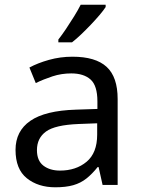

<svg xmlns="http://www.w3.org/2000/svg" viewBox="-20 -786 601 816"><path d="M288 -545Q386 -545 433 -502Q480 -459 480 -365V0H416L399 -76H395Q372 -47 347.5 -27.5Q323 -8 291.5 1Q260 10 215 10Q142 10 94 -28.5Q46 -67 46 -149Q46 -229 109 -272.5Q172 -316 303 -320L394 -323V-355Q394 -422 365 -448Q336 -474 283 -474Q241 -474 203 -461.5Q165 -449 132 -433L105 -499Q140 -518 188 -531.5Q236 -545 288 -545ZM314 -259Q214 -255 175.5 -227Q137 -199 137 -148Q137 -103 164.5 -82Q192 -61 235 -61Q303 -61 348 -98.5Q393 -136 393 -214V-262ZM429 -756Q420 -742 403 -722Q386 -702 365.5 -680.5Q345 -659 324.5 -639.5Q304 -620 286 -606H228V-618Q243 -637 260.5 -663Q278 -689 295 -716.5Q312 -744 323 -766H429Z"/></svg>

Font: Noto Sans Meetei Mayek
Style: Regular
Weight: 400
Designer: Monotype Design Team and Neelakash Kshetrimayum
Foundry: Monotype Imaging Inc.
Version: Version 2.002